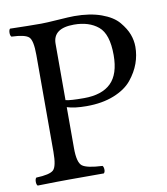

<svg xmlns="http://www.w3.org/2000/svg" viewBox="-76 -716 679 782"><g transform="rotate(-10 263.5 -325.0)"><path d="M189 -554V-321Q207 -316 265 -316Q339 -316 376.5 -352.5Q414 -389 414 -468Q414 -555 376 -586.5Q338 -618 276 -618Q189 -618 189 -554ZM104 -523Q104 -583 88.5 -597.5Q73 -612 17 -614Q12 -619 12 -630Q12 -642 17 -647Q97 -645 146 -645Q166 -645 215 -648.5Q264 -652 283 -652Q348 -652 395 -635Q442 -618 465 -590.5Q488 -563 497.5 -537.5Q507 -512 507 -486Q507 -451 495 -417.5Q483 -384 457.5 -352.5Q432 -321 383.5 -301.5Q335 -282 270 -282Q220 -282 189 -292V-122Q189 -63 208 -48.5Q227 -34 291 -31Q296 -26 296 -14Q296 -5 291 0H239H147Q107 0 17 2Q12 -3 12 -14Q12 -26 17 -31Q73 -33 88.5 -47.5Q104 -62 104 -122Z"/></g></svg>

Font: Triodion Unicode
Style: Normal
Weight: 400
Version: Version 1.1